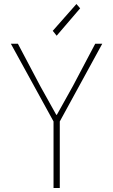

<svg xmlns="http://www.w3.org/2000/svg" viewBox="-20 -938 564 958"><path d="M247.1 0V-332L34.2 -719.7H69.3L180.7 -508.8L260.7 -365.2H263.7L343.8 -508.8L455.1 -719.7H490.2L278.3 -332V0ZM262.7 -759.8 243.2 -784.2 361.3 -918 379.9 -896.5Z"/></svg>

Font: Reddit Sans Condensed ExtraLight
Style: Regular
Weight: 250
Version: Version 1.014